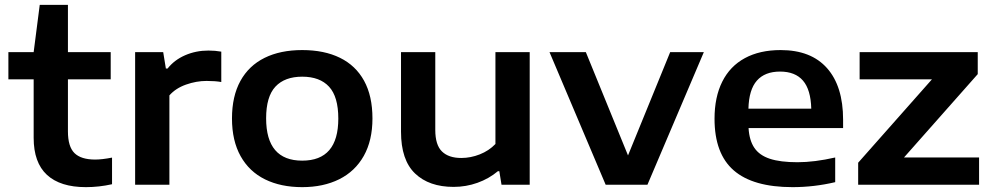

<svg xmlns="http://www.w3.org/2000/svg" viewBox="-20 -760 4082 790"><path d="M441 -111.5V-2Q387.5 10 333.5 10Q228 10 173.2 -40.5Q118.5 -91 118.5 -193V-433.5H14.5V-545.5H118.5L143.5 -740H259.5V-545.5H435.5V-433.5H259.5V-219.5Q259.5 -156.5 286.5 -130Q313.5 -103.5 371.5 -103.5Q399.5 -103.5 441 -111.5Z M536 -545.5H651.5L662.5 -478H669.5Q697.5 -513.5 742 -532.8Q786.5 -552 837.5 -552Q866 -552 890.5 -547.5V-422.5Q866 -427 830 -427Q788 -427 745.5 -412Q703 -397 677 -367.5V0H536Z M934.5 -272.5Q934.5 -364 969.2 -427Q1004 -490 1068.8 -522Q1133.5 -554 1223.5 -554Q1314 -554 1378.8 -522.2Q1443.5 -490.5 1478 -427.8Q1512.5 -365 1512.5 -272.5Q1512.5 -182 1476.8 -118.5Q1441 -55 1375.8 -22.5Q1310.5 10 1223.5 10Q1135.5 10 1070.5 -22Q1005.5 -54 970 -117.5Q934.5 -181 934.5 -272.5ZM1372 -272Q1372 -362 1334 -403.2Q1296 -444.5 1223.5 -444.5Q1151.5 -444.5 1113.2 -403.5Q1075 -362.5 1075 -273Q1075 -99 1223.5 -99Q1372 -99 1372 -272Z M1630 -218V-545.5H1771V-225.5Q1771 -163.5 1798.5 -136.8Q1826 -110 1878 -110Q1916.5 -110 1954 -124.8Q1991.5 -139.5 2018.5 -167.5V-545.5H2159.5V0H2043.5L2034.5 -55.5H2028.5Q1991.5 -24.5 1944.5 -7.8Q1897.5 9 1846.5 9Q1745.5 9 1687.8 -46.2Q1630 -101.5 1630 -218Z M2737.5 -545.5H2876L2644 0H2472L2241 -545.5H2390.5L2564 -120.5Z M3449 -233H3060Q3063 -182.5 3083.8 -151.8Q3104.5 -121 3147.5 -106.8Q3190.5 -92.5 3261.5 -92.5Q3331 -92.5 3416.5 -112V-10.5Q3329.5 10 3241 10Q3078.5 10 2999.2 -58.8Q2920 -127.5 2920 -271.5Q2920 -360.5 2951.8 -424Q2983.5 -487.5 3044.8 -520.8Q3106 -554 3192 -554Q3317 -554 3383 -479.5Q3449 -405 3449 -267.5ZM3059.5 -313H3318Q3316 -391 3284 -428.2Q3252 -465.5 3189.5 -465.5Q3127 -465.5 3094.2 -428.2Q3061.5 -391 3059.5 -313Z M3699.5 -112H4008.5V0H3511V-90.5L3814.5 -433.5H3517V-545.5H4003V-455Z"/></svg>

Font: Encode Sans Expanded SemiBold
Style: Regular
Weight: 600
Width: 7
Designer: Multiple Designers
Foundry: Impallari Type
Version: Version 2.000